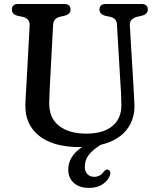

<svg xmlns="http://www.w3.org/2000/svg" viewBox="-20 -720 796 962"><path d="M584 -292 566 -596Q565 -614.5 556.5 -623.2Q548 -632 531 -636L509 -640.5Q478.5 -648.5 478.5 -672Q478.5 -700 510.5 -700H688.5Q720.5 -700 720.5 -672Q720.5 -649 690 -641L668 -636Q628 -626.5 630.5 -592L648.5 -292.5Q650 -267.5 651.2 -243.8Q652.5 -220 653.5 -194.5Q656 -121.5 613.2 -68.2Q570.5 -15 485 5.5Q445 30 425 55.8Q405 81.5 405 115Q405 140.5 418.5 153.2Q432 166 451.5 166Q465.5 166 478.2 159.8Q491 153.5 500 140Q510 127.5 520.5 130Q526.5 131 530.8 138Q535 145 531 157.5Q524 182 496.2 201.8Q468.5 221.5 426.5 221.5Q377.5 221.5 349.8 196.5Q322 171.5 322 130Q322 63 391 17Q386 17 380.5 17Q246.5 17 175.8 -39.8Q105 -96.5 107 -195Q107.5 -210.5 108.8 -234.5Q110 -258.5 111.5 -283Q113 -307.5 114 -324L128.5 -592Q130 -628 92 -636L70 -640.5Q39.5 -647.5 39.5 -672Q39.5 -700 71 -700H301.5Q333.5 -700 333.5 -672Q333.5 -649 302.5 -641L280.5 -636Q247.5 -628.5 246 -594L231.5 -323Q229.5 -288.5 228.5 -260.5Q227.5 -232.5 226.5 -209Q224.5 -130.5 274.5 -90.5Q324.5 -50.5 413 -50.5Q499.5 -50.5 545.2 -90.2Q591 -130 588 -201Q587.5 -233.5 586.5 -253.8Q585.5 -274 584 -292Z"/></svg>

Font: Fraunces 9pt SuperSoft
Style: Regular
Weight: 400
Version: Version 1.000;[b76b70a41]